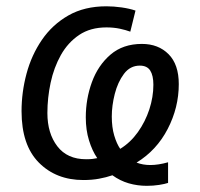

<svg xmlns="http://www.w3.org/2000/svg" viewBox="-20 -565 639 613"><path d="M448.7 28.3Q418.9 28.3 391.1 20.3Q363.3 12.2 338.9 -5.4Q318.8 1.5 296.1 5.6Q273.4 9.8 246.1 9.8Q159.2 9.8 104 -45.9Q48.8 -101.6 48.8 -210Q48.8 -270.5 64.7 -329.8Q80.6 -389.2 113.8 -437.7Q147 -486.3 198.2 -515.6Q249.5 -544.9 319.8 -544.9Q342.8 -544.9 368.4 -541.3Q394 -537.6 412.6 -531.2L396 -463.9Q381.8 -469.2 362.3 -473.4Q342.8 -477.5 319.8 -477.5Q268.6 -477.5 232.7 -453.4Q196.8 -429.2 174.3 -389.2Q151.9 -349.1 141.6 -300.8Q131.3 -252.4 131.3 -204.1Q131.3 -139.2 163.1 -97.9Q194.8 -56.6 254.9 -56.6Q267.6 -56.6 275.4 -57.6Q283.2 -58.6 290.5 -60.1Q274.4 -83.5 264.2 -116.7Q253.9 -149.9 253.9 -190.4Q253.9 -249 273.4 -302.7Q293 -356.4 332.8 -390.6Q372.6 -424.8 433.1 -424.8Q485.4 -424.8 518.1 -392.1Q550.8 -359.4 550.8 -296.4Q550.8 -221.7 515.4 -153.3Q480 -85 416 -45.9Q436 -38.1 460 -38.1Q485.4 -38.1 516.6 -46.9V19Q506.3 22.5 487.8 25.4Q469.2 28.3 448.7 28.3ZM363.8 -89.8Q396.5 -109.9 420.2 -143.1Q443.8 -176.3 456.8 -215.8Q469.7 -255.4 469.7 -294.4Q469.7 -323.7 459.7 -339.6Q449.7 -355.5 426.3 -355.5Q395.5 -355.5 375.7 -329.1Q356 -302.7 346.4 -265.1Q336.9 -227.5 336.9 -192.9Q336.9 -158.7 344.7 -132.3Q352.5 -106 363.8 -89.8Z"/></svg>

Font: Open Sans
Style: Italic
Weight: 400
Italic angle: -12°
Designer: Monotype Design Team
Foundry: Monotype Imaging Inc.
Version: Version 3.000; ttfautohint (v1.8.4)